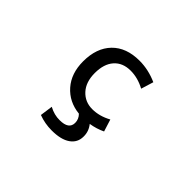

<svg xmlns="http://www.w3.org/2000/svg" viewBox="-148 -805 1295 1295"><g transform="rotate(45 500.0 -157.0)"><path d="M679.7 -407.2Q612.3 -443.4 543.9 -443.4Q468.8 -443.4 426.3 -395.5Q383.8 -347.7 383.8 -260.7Q383.8 -174.8 429.2 -125.5Q474.6 -76.2 543.9 -76.2Q612.3 -76.2 679.7 -113.3L707 -26.4Q658.2 -2.9 602.5 5.9Q634.8 45.9 633.8 95.7Q633.8 153.3 586.9 186Q540 218.8 452.1 218.8Q386.7 218.8 327.1 196.3L339.8 105.5Q390.6 132.8 441.4 131.8Q528.3 131.8 528.3 70.3Q528.3 35.2 502 8.8Q399.4 -2 335.9 -74.2Q272.5 -146.5 272.5 -260.7Q272.5 -388.7 342.8 -460.9Q413.1 -533.2 539.1 -533.2Q624 -533.2 707 -496.1Z"/></g></svg>

Font: Gen Shin Gothic Monospace Medium
Style: Regular
Weight: 500
Designer: [Source Han Sans]
Ryoko NISHIZUKA  (kana & ideographs); Paul D. Hunt (Latin, Greek & Cyrillic); Wenlong ZHANG  (bopomofo
Version: Version 1.002.20150607